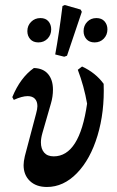

<svg xmlns="http://www.w3.org/2000/svg" viewBox="-20 -733 466 765"><path d="M74 -75Q74 -89 79 -111L124 -281Q129 -299 129 -310Q129 -329 119 -339.5Q109 -350 90 -350Q68 -350 35 -335L29 -346Q61 -424 115 -462Q152 -461 171.5 -438Q191 -415 191 -376Q191 -348 183 -321L149 -203Q143 -182 143 -166Q143 -140 156 -125Q169 -110 194 -110Q297 -110 327 -320Q315 -389 290 -455L307 -468Q361 -443 393 -399Q397 -287 368.5 -192.5Q340 -98 286.5 -43Q233 12 167 12Q124 12 99 -12Q74 -36 74 -75ZM247 -511 236 -507 200 -516Q215 -597 229 -709L238 -713L301 -695L306 -686ZM89 -609Q89 -631 104 -646Q119 -661 141 -661Q162 -661 173 -648Q184 -635 184 -616Q184 -594 169.5 -579Q155 -564 133 -564Q112 -564 100.5 -577Q89 -590 89 -609ZM313 -609Q313 -631 327.5 -646Q342 -661 364 -661Q385 -661 396.5 -648Q408 -635 408 -616Q408 -594 393.5 -579Q379 -564 357 -564Q336 -564 324.5 -577Q313 -590 313 -609Z"/></svg>

Font: Alegreya Medium
Style: Italic
Weight: 500
Italic angle: -7°
Designer: Juan Pablo del Peral
Foundry: Huerta Tipografica
Version: Version 2.008; ttfautohint (v1.8)